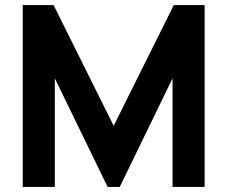

<svg xmlns="http://www.w3.org/2000/svg" viewBox="-20 -740 900 760"><path d="M197 0V-430L406 0H454L663 -430V0H790V-720H668L430 -242L192 -720H70V0Z"/></svg>

Font: Manrope ExtraBold
Style: Regular
Weight: 800
Designer: Mikhail Sharanda
Foundry: Mikhail Sharanda
Version: Version 4.505